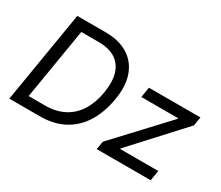

<svg xmlns="http://www.w3.org/2000/svg" viewBox="-124 -1025 1521 1322"><g transform="rotate(30 636.5 -364.0)"><path d="M285.6 0H93.8L106.9 -82H276.9Q366.2 -82 430.4 -116.2Q494.6 -150.4 533.9 -214.1Q573.2 -277.8 587.4 -365.2Q602.1 -453.1 583.7 -515.9Q565.4 -578.6 514.4 -612.1Q463.4 -645.5 379.4 -645.5H196.8L210.4 -727.5H387.7Q494.1 -727.5 565.4 -683.8Q636.7 -640.1 666.5 -558.8Q696.3 -477.5 677.2 -364.3Q658.2 -249.5 607.7 -168.2Q557.1 -86.9 476.3 -43.5Q395.5 0 285.6 0ZM255.9 -727.5 135.3 0H42.5L163.1 -727.5ZM737.3 0 748.5 -65.4 1115.7 -459 1116.7 -464.4H824.2L837.4 -545.9H1247.1L1235.4 -476.1L877.9 -86.9L877 -81.5H1179.7L1166.5 0Z"/></g></svg>

Font: Adwaita Sans
Style: Italic
Weight: 400
Italic angle: -9.39999°
Designer: Rasmus Andersson
Foundry: rsms
Version: Version 4.001;git-9221beed3